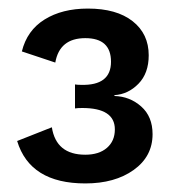

<svg xmlns="http://www.w3.org/2000/svg" viewBox="-20 -755 407 448"><path d="M185 -735Q252 -735 289.5 -705.5Q327 -676 327 -626Q327 -584 303 -559.5Q279 -535 247 -533V-531Q283 -530 309.5 -506.5Q336 -483 336 -442Q336 -390 292 -358.5Q248 -327 179 -327Q50 -327 20 -426L101 -458Q111 -394 179 -394Q211 -394 229.5 -410Q248 -426 248 -453Q248 -503 172 -503Q161 -503 155 -502V-558Q160 -557 169 -557Q239 -555 239 -611Q239 -666 179 -666Q119 -666 109 -609L31 -635Q43 -684 84 -709.5Q125 -735 185 -735Z"/></svg>

Font: Elaine Sans Medium
Style: Regular
Weight: 500
Designer: Wei Huang
Foundry: Wei Huang
Version: Version 2.001;December 24, 2019;FontCreator 12.0.0.2547 64-b